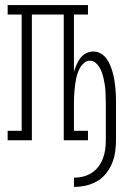

<svg xmlns="http://www.w3.org/2000/svg" viewBox="-20 -550 540 753"><path d="M270 183V147Q288 147 306 142.5Q324 138 339.5 128Q355 118 366 103.5Q377 89 383.5 72Q390 55 392.5 36.5Q395 18 395 0V-145Q395 -157 394.5 -169Q394 -181 393.5 -193Q393 -205 391 -217Q389 -229 386.5 -241Q384 -253 380 -264.5Q376 -276 370 -286Q364 -296 354.5 -304Q345 -312 333 -312Q320 -312 310.5 -304Q301 -296 295 -286Q289 -276 285 -264.5Q281 -253 278.5 -241Q276 -229 274.5 -217Q273 -205 272 -193Q271 -181 270.5 -169Q270 -157 270 -145V-37H325V0H230V-493H105V0H10V-37H65V-493H10V-530H325V-493H270V-268Q274 -282 280 -296Q286 -310 295 -322Q304 -334 317.5 -341Q331 -348 346 -348Q361 -348 374.5 -340.5Q388 -333 397 -321Q406 -309 412 -294.5Q418 -280 422 -265.5Q426 -251 428.5 -236Q431 -221 432.5 -206Q434 -191 434.5 -176Q435 -161 435 -145V0Q435 23 431.5 46.5Q428 70 419 91.5Q410 113 395 131.5Q380 150 359.5 161.5Q339 173 316 178Q293 183 270 183Z"/></svg>

Font: Iosevka Slab Extralight
Style: Regular
Weight: 200
Monospace: yes
Designer: Belleve Invis
Foundry: Belleve Invis
Version: Version 11.1.1; ttfautohint (v1.8.3)